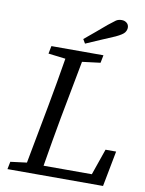

<svg xmlns="http://www.w3.org/2000/svg" viewBox="-94 -933 756 999"><g transform="rotate(10 284.0 -433.5)"><path d="M122 -629 130 -670H405L397 -629L301 -617L243 -310Q231 -246 220 -180.5Q209 -115 198 -50H453L501 -188H557L521 0H16L24 -40L110 -51L168 -360Q192 -489 213 -618ZM287 -735Q316 -759 344 -782.5Q372 -806 400 -830Q425 -850 437 -858.5Q449 -867 468 -867Q483 -867 494 -858Q505 -849 505 -833Q505 -820 496 -807.5Q487 -795 451 -778Q414 -762 376 -746Q338 -730 300 -713Z"/></g></svg>

Font: Source Serif Pro
Style: Italic
Weight: 400
Italic angle: -12°
Designer: Frank Grießhammer
Foundry: Adobe Systems Incorporated
Version: Version 3.001;hotconv 1.0.111;makeotfexe 2.5.65597